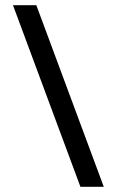

<svg xmlns="http://www.w3.org/2000/svg" viewBox="-20 -720 450 740"><path d="M290 0 30 -700H120L380 0Z"/></svg>

Font: Croissant One
Style: Regular
Weight: 400
Designer: Eduardo Rodriguez Tunni
Foundry: Eduardo Rodriguez Tunni
Version: Version 1.001